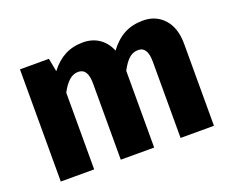

<svg xmlns="http://www.w3.org/2000/svg" viewBox="-94 -701 1029 854"><g transform="rotate(-20 420.5 -274.0)"><path d="M786 -388V0H628V-361Q628 -432 584 -432Q559 -432 540 -415Q521 -398 503 -363V0H345V-361Q345 -432 300 -432Q276 -432 256.5 -414.5Q237 -397 219 -363V0H61V-531H198L210 -468Q240 -508 278 -528Q316 -548 364 -548Q408 -548 440.5 -526Q473 -504 489 -464Q521 -507 559.5 -527.5Q598 -548 648 -548Q710 -548 748 -505.5Q786 -463 786 -388Z"/></g></svg>

Font: Statis Sans
Style: Bold
Weight: 700
Designer: bBox Type GmbH
Foundry: bBox Type GmbH
Version: Version 1.000